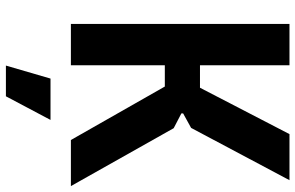

<svg xmlns="http://www.w3.org/2000/svg" viewBox="-195 -585 1000 650"><g transform="rotate(90 305.0 -260.0)"><path d="M246 69H386L306 220H202ZM61 -740H201V-437H277L434 -740H590L413 -407L364 -380V-374L414 -348L610 0H454L273 -318H201V0H61Z"/></g></svg>

Font: Encode Sans Compressed
Style: Bold
Weight: 700
Designer: Pablo Impallari, Andres Torresi
Foundry: Pablo Impallari, Andres Torresi
Version: Version 1.000; ttfautohint (v1.00) -l 8 -r 50 -G 200 -x 14 -